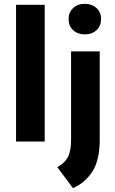

<svg xmlns="http://www.w3.org/2000/svg" viewBox="-20 -741 603 1005"><path d="M214 -716V0H64V-716ZM502 -472V-10Q502 98 463.5 157Q425 216 362 244L280 134Q318 113 335 82Q352 51 352 -10V-472ZM424 -721Q386 -721 362.5 -698.5Q339 -676 339 -641Q339 -605 363 -583Q387 -561 424 -561Q462 -561 485.5 -583.5Q509 -606 509 -641Q509 -677 485 -699Q461 -721 424 -721Z"/></svg>

Font: Madhuban Bold
Style: Regular
Weight: 700
Designer: jaikishan Patel
Foundry: MagicType
Version: Version 1.000